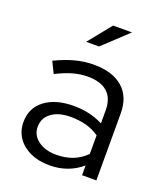

<svg xmlns="http://www.w3.org/2000/svg" viewBox="-134 -808 784 909"><g transform="rotate(20 258.0 -353.5)"><path d="M221 9Q166 9 124.5 -10Q83 -29 59.5 -63Q36 -97 36 -142Q36 -213 90 -254Q144 -295 236 -295Q317 -295 383 -261V-327Q383 -387 349 -417.5Q315 -448 250 -448Q213 -448 175.5 -437.5Q138 -427 93 -404L65 -461Q119 -487 165 -499Q211 -511 257 -511Q352 -511 403.5 -466Q455 -421 455 -337V0H383V-49Q349 -20 308.5 -5.5Q268 9 221 9ZM107 -144Q107 -102 142.5 -75.5Q178 -49 234 -49Q279 -49 316 -63Q353 -77 383 -107V-201Q352 -222 317 -231.5Q282 -241 238 -241Q178 -241 142.5 -214.5Q107 -188 107 -144ZM185 -600 279 -716H374L250 -600Z"/></g></svg>

Font: Red Hat Display
Style: Regular
Weight: 300
Designer: Pentagram, MCKL
Foundry: Pentagram, MCKL
Version: Version 1.023